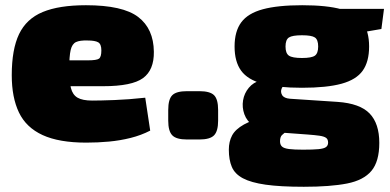

<svg xmlns="http://www.w3.org/2000/svg" viewBox="-20 -534 1493 735"><path d="M309 -514Q450 -514 509 -469Q568 -424 569 -336Q570 -266 527.5 -235Q485 -204 375 -204H106V-303H316Q350 -303 359 -309.5Q368 -316 368 -341Q368 -365 356 -372Q344 -379 315 -379Q286 -380 271 -373Q256 -366 250.5 -342.5Q245 -319 245 -269Q245 -223 251.5 -197Q258 -171 277 -160Q296 -149 333 -149Q363 -149 417.5 -151Q472 -153 536 -160L555 -34Q520 -16 480 -6Q440 4 397.5 8Q355 12 310 12Q206 12 143 -17Q80 -46 52.5 -103.5Q25 -161 25 -246Q25 -345 53 -403.5Q81 -462 143.5 -488Q206 -514 309 -514Z M743 -185Q784 -185 799.5 -169.5Q815 -154 815 -113V-72Q815 -32 799.5 -16Q784 0 743 0H696Q655 0 639.5 -16Q624 -32 624 -72V-113Q624 -154 639.5 -169.5Q655 -185 696 -185Z M1137 -514Q1231 -514 1287 -498.5Q1343 -483 1368 -448.5Q1393 -414 1393 -356Q1393 -298 1368.5 -263.5Q1344 -229 1287.5 -213.5Q1231 -198 1136 -198Q1042 -198 985 -213.5Q928 -229 903 -263.5Q878 -298 878 -356Q878 -414 903.5 -448.5Q929 -483 986 -498.5Q1043 -514 1137 -514ZM1136 -399Q1099 -399 1086 -390.5Q1073 -382 1073 -356Q1073 -330 1086 -321Q1099 -312 1136 -312Q1173 -312 1185.5 -321Q1198 -330 1198 -356Q1198 -382 1185.5 -390.5Q1173 -399 1136 -399ZM1450 -500 1440 -423 1300 -399 1263 -500ZM977 -226 1074 -209Q1063 -207 1058 -194.5Q1053 -182 1060 -170Q1067 -158 1090 -156L1272 -144Q1358 -138 1395 -99.5Q1432 -61 1432 13Q1432 84 1402 120Q1372 156 1308.5 168.5Q1245 181 1143 181Q1053 181 997 173Q941 165 910 148.5Q879 132 867.5 105Q856 78 856 39Q856 8 868.5 -15.5Q881 -39 914 -57.5Q947 -76 1008 -90L1094 -109L1162 -83L1130 -66Q1100 -45 1083 -34.5Q1066 -24 1059 -16.5Q1052 -9 1052 7Q1052 20 1059.5 27Q1067 34 1086.5 36.5Q1106 39 1140 39Q1178 39 1199 37Q1220 35 1228 29Q1236 23 1236 12Q1236 -1 1228 -6.5Q1220 -12 1202.5 -14.5Q1185 -17 1158 -19L1022 -29Q977 -33 951 -51.5Q925 -70 915.5 -96.5Q906 -123 910.5 -150Q915 -177 932.5 -198Q950 -219 977 -226Z"/></svg>

Font: Exo 2 Black
Style: Regular
Weight: 900
Designer: Natanael Gama
Foundry: Natanael Gama
Version: Version 2.010